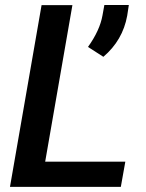

<svg xmlns="http://www.w3.org/2000/svg" viewBox="-20 -731 570 751"><path d="M156.7 -98.6H470.2L452.6 0H19L142.6 -710.9H263.2ZM384.3 -508.8 324.2 -547.4Q370.6 -612.3 380.9 -670.9L388.2 -711.4H483.9L477.5 -669.4Q460 -573.2 384.3 -508.8Z"/></svg>

Font: Roboto Medium
Style: Italic
Weight: 500
Italic angle: -12°
Designer: Google
Version: Version 2.134; 2016